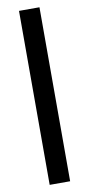

<svg xmlns="http://www.w3.org/2000/svg" viewBox="-96 -897 434 934"><g transform="rotate(-10 121.0 -429.5)"><path d="M70.3 0H171.4V-859.4H70.3Z"/></g></svg>

Font: Antonio
Style: Regular
Weight: 400
Designer: Vernon Adams
Foundry: Vernon Adams
Version: Version 1.002